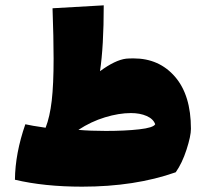

<svg xmlns="http://www.w3.org/2000/svg" viewBox="-20 -659 772 720"><path d="M481 -440Q577 -440 636.5 -371Q696 -302 696 -176Q696 -149 679.5 -98Q663 -47 639 -13Q486 41 288 41Q146 41 36 15Q37 -84 75 -193Q96 -188 151 -180Q167 -221 174 -281.5Q181 -342 181 -439Q181 -517 177 -628L369 -639Q369 -485 355 -392Q412 -434 453 -439Q463 -440 481 -440ZM377 -168Q449 -168 502 -174Q555 -180 562 -193Q555 -213 530 -224Q505 -235 471 -235Q426 -235 373.5 -219Q321 -203 274 -172Q319 -168 377 -168Z"/></svg>

Font: Lalezar
Style: Regular
Weight: 400
Designer: Borna Izadpanah
Foundry: Borna Izadpanah
Version: Version 1.003;November 28, 2018;FontCreator 11.5.0.2421 64-b